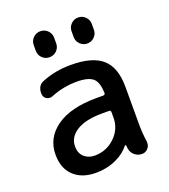

<svg xmlns="http://www.w3.org/2000/svg" viewBox="-137 -863 834 949"><g transform="rotate(-20 279.5 -388.0)"><path d="M46.9 -164.1Q46.9 -252 121.6 -305.2Q196.3 -358.4 333 -358.4H369.1Q373 -358.4 376 -361.3Q378.9 -364.3 378.9 -368.2Q377 -422.9 355.5 -444.3Q331.1 -467.8 268.6 -467.8Q197.3 -467.8 132.8 -441.4Q117.2 -434.6 102.5 -441.9Q87.9 -449.2 85 -464.8Q84 -470.7 84 -476.6Q84 -490.2 89.8 -502.9Q98.6 -520.5 117.2 -527.3Q186.5 -555.7 268.6 -555.7Q382.8 -555.7 434.6 -509.3Q486.3 -462.9 486.3 -362.3V-164.1Q486.3 -118.2 493.2 -71.3Q493.2 -68.4 493.2 -64.5Q493.2 -48.8 483.4 -37.1Q470.7 -21.5 451.2 -21.5Q428.7 -21.5 412.1 -35.6Q395.5 -49.8 392.6 -71.3Q391.6 -80.1 390.6 -87.9Q390.6 -89.8 388.7 -90.3Q386.7 -90.8 384.8 -89.8Q359.4 -56.6 316.4 -36.1Q266.6 -11.7 205.1 -11.7Q131.8 -11.7 89.4 -51.8Q46.9 -91.8 46.9 -164.1ZM378.9 -267.6Q378.9 -277.3 369.1 -277.3H333Q245.1 -277.3 198.2 -247.6Q151.4 -217.8 151.4 -168.9Q151.4 -133.8 173.3 -113.8Q195.3 -93.8 228.5 -93.8Q290 -93.8 334.5 -136.2Q378.9 -178.7 378.9 -238.3ZM130.9 -680.7V-710Q130.9 -732.4 146.5 -748Q162.1 -763.7 184.6 -763.7Q207 -763.7 222.7 -748Q238.3 -732.4 238.3 -710V-680.7Q238.3 -658.2 222.7 -642.6Q207 -627 184.6 -627Q162.1 -627 146.5 -642.6Q130.9 -658.2 130.9 -680.7ZM330.1 -679.7V-710.9Q330.1 -732.4 345.7 -748Q361.3 -763.7 383.3 -763.7Q405.3 -763.7 420.9 -748Q436.5 -732.4 436.5 -710.9V-679.7Q436.5 -658.2 420.9 -642.6Q405.3 -627 383.3 -627Q361.3 -627 345.7 -642.6Q330.1 -658.2 330.1 -679.7Z"/></g></svg>

Font: Gen Jyuu GothicX Medium
Style: Regular
Weight: 500
Designer: Ryoko NISHIZUKA (kana &amp; ideographs); Paul D. Hunt (Latin, Greek &amp; Cyrillic); Wenlong ZHANG (bopomofo); Sandoll C
Version: Version 1.058.20140828